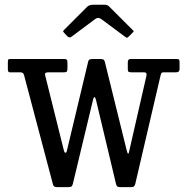

<svg xmlns="http://www.w3.org/2000/svg" viewBox="-20 -764 770 794"><path d="M258 -146.5 344.5 -508.5Q346 -516 350.8 -518Q355.5 -520 365 -520H391.5Q402 -520 406.8 -518.2Q411.5 -516.5 413.5 -508.5L504 -142Q507.5 -128.5 510 -128.5Q512 -128.5 512.8 -132.8Q513.5 -137 515 -142L585.5 -450.5Q589 -465 575.5 -465H524.5Q515.5 -465 512 -467Q508.5 -469 508.5 -477.5V-506Q508.5 -520 519.5 -520H711Q719.5 -520 721 -516.5Q722.5 -513 722.5 -504.5V-477.5Q722.5 -465 708.5 -465H659Q651 -465 648.8 -463.2Q646.5 -461.5 644 -452L539.5 -4Q537.5 4 533.8 7Q530 10 518.5 10H480Q470 10 466 7.8Q462 5.5 460 -2.5L377 -350.5Q374 -362.5 370.5 -362.5Q367.5 -362.5 364.5 -350.5L281.5 -4.5Q279.5 4 275.8 7Q272 10 260.5 10H224Q213 10 207.2 8.5Q201.5 7 199 -1.5L79 -455Q76 -465 63.5 -465H20.5Q12.5 -465 12.5 -477V-507.5Q12.5 -513.5 13.8 -516.8Q15 -520 21 -520H245Q254 -520 256.5 -516.8Q259 -513.5 259 -504V-484Q259 -473.5 257 -469.2Q255 -465 244.5 -465H180.5Q164.5 -465 166 -455.5L243 -146.5Q244.5 -141.5 245.8 -137Q247 -132.5 250.5 -132.5Q254.5 -132.5 255.5 -136.5Q256.5 -140.5 258 -146.5ZM257.5 -615 246.5 -627Q241 -632.5 241 -634.5Q241 -636.5 246.5 -642L340.5 -736Q349 -744.5 367 -744.5H409.5Q419.5 -744.5 423.8 -742.5Q428 -740.5 432.5 -736L528.5 -640Q532.5 -636.5 532.8 -635Q533 -633.5 529 -629.5L512.5 -613Q507 -607.5 505 -607.8Q503 -608 496.5 -612.5L399 -685Q386 -694.5 374 -685.5L275.5 -612Q267 -605.5 257.5 -615Z"/></svg>

Font: Besley* Narrow
Style: Regular
Weight: 400
Width: 4
Designer: Owen Earl
Foundry: indestructible type*
Version: Version 3.000; ttfautohint (v1.8.3)